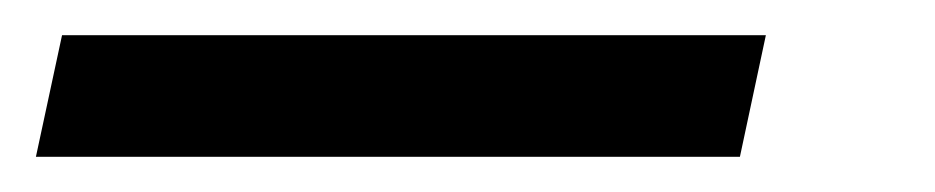

<svg xmlns="http://www.w3.org/2000/svg" viewBox="-112 70 526 108"><path d="M304.2 158.2H-91.8L-77.1 89.8H318.8Z"/></svg>

Font: OpenSans-Italic
Style: Italic
Weight: 400
Italic angle: -12°
Foundry: Ascender Corporation
Version: Version 1.10